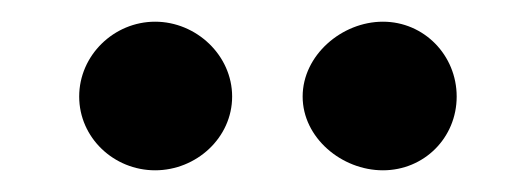

<svg xmlns="http://www.w3.org/2000/svg" viewBox="-20 -766 488 177"><path d="M53 -677C53 -639 85 -609 123 -609C161 -609 194 -639 194 -677C194 -715 161 -746 123 -746C85 -746 53 -715 53 -677ZM259 -677C259 -639 295 -609 333 -609C371 -609 401 -639 401 -677C401 -715 371 -746 333 -746C295 -746 259 -715 259 -677Z"/></svg>

Font: Ampere
Style: SCExt
Weight: 400
Version: Version 1